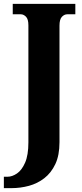

<svg xmlns="http://www.w3.org/2000/svg" viewBox="-40 -734 425 994"><path d="M-20 240V181H-1Q23 181 48 164Q73 147 90 108Q107 69 107 3V-603Q107 -635 94.5 -647.5Q82 -660 68 -660H26V-714H350V-660H308Q293 -660 280.5 -647Q268 -634 268 -601V2Q268 70 246.5 115.5Q225 161 189.5 188.5Q154 216 110 228Q66 240 19 240Z"/></svg>

Font: Noto Serif Tamil Condensed ExtraBold
Style: Regular
Weight: 800
Width: 3
Designer: Indian Type Foundry, Tom Grace, and the Monotype Design Team
Foundry: Monotype Imaging Inc.
Version: Version 2.004; ttfautohint (v1.8.4.7-5d5b)